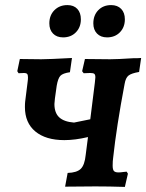

<svg xmlns="http://www.w3.org/2000/svg" viewBox="-20 -733 575 755"><path d="M503 -504Q524 -504 535 -505L527 -450Q497 -445 485.5 -436Q474 -427 470 -403Q438 -234 425 -113Q423 -100 423 -82Q423 -66 428 -60.5Q433 -55 446 -55Q454 -55 463.5 -56.5Q473 -58 478 -58L483 -50L471 2Q409 0 355 0L236 1L246 -53Q282 -54 297.5 -69Q313 -84 317 -124L326 -194Q275 -182 233 -182Q160 -182 119 -216Q78 -250 78 -312Q78 -326 79 -334L89 -414Q90 -420 90 -429Q90 -439 86.5 -442.5Q83 -446 75 -446L53 -445L48 -453L58 -501L142 -500Q173 -500 263 -505L255 -449Q227 -445 217.5 -435Q208 -425 203 -396L196 -346Q194 -330 194 -324Q194 -289 213 -271.5Q232 -254 271 -251L335 -264L353 -408Q355 -426 355 -429Q355 -439 351 -442.5Q347 -446 335 -446L309 -445L303 -453L314 -501L413 -500Q442 -500 503 -504ZM174 -641Q174 -673 194 -693Q214 -713 245 -713Q270 -713 284 -698Q298 -683 298 -657Q298 -626 278.5 -606Q259 -586 228 -586Q203 -586 188.5 -601Q174 -616 174 -641ZM347 -641Q347 -673 366.5 -693Q386 -713 417 -713Q442 -713 456.5 -698Q471 -683 471 -657Q471 -626 451.5 -606Q432 -586 401 -586Q376 -586 361.5 -601Q347 -616 347 -641Z"/></svg>

Font: Alegreya SC
Style: Bold Italic
Weight: 700
Italic angle: -7°
Designer: Juan Pablo del Peral
Foundry: Huerta Tipografica
Version: Version 2.007; ttfautohint (v1.6)